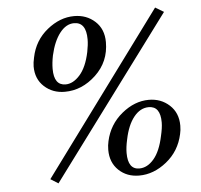

<svg xmlns="http://www.w3.org/2000/svg" viewBox="-50 -722 827 790"><g transform="rotate(-5 363.5 -327.0)"><path d="M160 16 128 -4 619 -670 654 -649ZM219 -357Q169 -357 134.5 -388.5Q100 -420 100 -472Q100 -487 105 -509Q119 -578 172 -621Q225 -664 284 -664Q335 -664 370 -632Q405 -600 405 -546Q405 -465 347.5 -411Q290 -357 219 -357ZM225 -387Q256 -387 284 -418.5Q312 -450 325 -512Q331 -542 331 -564Q331 -635 281 -635Q248 -635 222 -601.5Q196 -568 183 -510Q177 -480 177 -455Q177 -387 225 -387ZM494 13Q443 13 409.5 -19Q376 -51 376 -103Q376 -122 380 -139Q395 -207 448 -250.5Q501 -294 560 -294Q610 -294 645 -262Q680 -230 680 -177Q680 -158 676 -142Q661 -73 607.5 -30Q554 13 494 13ZM497 -16Q530 -16 557 -47.5Q584 -79 597 -141Q605 -175 605 -197Q605 -264 557 -264Q522 -264 495.5 -231Q469 -198 457 -139Q450 -108 450 -84Q450 -16 497 -16Z"/></g></svg>

Font: HK Venetian
Style: Italic
Weight: 400
Italic angle: -12°
Version: Version 1.000;PS 001.000;hotconv 1.0.88;makeotf.lib2.5.64775